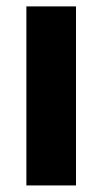

<svg xmlns="http://www.w3.org/2000/svg" viewBox="-20 -565 312 585"><path d="M60.4 0H211.6V-545.5H60.4Z"/></svg>

Font: Karasuma Gothic
Style: Bold
Weight: 700
Designer: Rasmus Andersson / Ryoko Nishizuka
Foundry: Genbu
Version: Version 1.00